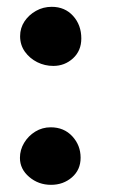

<svg xmlns="http://www.w3.org/2000/svg" viewBox="-20 -524 322 549"><path d="M126 4.5Q90 4.5 63.5 -18Q37 -40.5 37 -72.5Q37 -95.5 49 -115.5Q61 -135.5 81 -147.8Q101 -160 125 -160Q163 -160 186.8 -134.2Q210.5 -108.5 210.5 -73Q210.5 -38.5 185.8 -17Q161 4.5 126 4.5ZM128 -504.5Q165.5 -504.5 189 -478.5Q212.5 -452.5 212.5 -414Q212.5 -379 188.8 -357.2Q165 -335.5 132.5 -335.5Q108 -335.5 86.5 -346.2Q65 -357 51.2 -376.2Q37.5 -395.5 37.5 -420.5Q37.5 -444 50 -462.8Q62.5 -481.5 83 -493Q103.5 -504.5 128 -504.5Z"/></svg>

Font: Grandstander Thin Medium
Style: Regular
Weight: 500
Version: Version 1.200